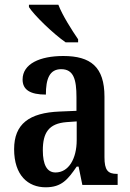

<svg xmlns="http://www.w3.org/2000/svg" viewBox="-20 -786 551 816"><path d="M259 -606H312V-619C286 -657 245 -721 228 -766H103V-756C125 -721 207 -642 259 -606ZM174 10C242 10 268 -23 306 -78H314L330 0H480V-47H477C438 -47 424 -63 424 -118V-375C424 -502 365 -548 249 -548C150 -548 76 -515 76 -448C76 -404 109 -384 175 -384C175 -450 190 -492 240 -492C293 -492 305 -448 305 -373V-315L234 -312C104 -307 40 -259 40 -152C40 -41 99 10 174 10ZM216 -53C179 -53 162 -87 162 -147C162 -222 187 -261 263 -267L306 -270V-191C306 -110 271 -53 216 -53Z"/></svg>

Font: Noto Serif Ethiopic Condensed SemiBold
Style: Regular
Weight: 600
Width: 3
Designer: Monotype Design Team
Foundry: Monotype Imaging Inc.
Version: Version 2.102